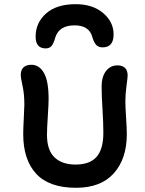

<svg xmlns="http://www.w3.org/2000/svg" viewBox="-20 -934 694 916"><path d="M340.8 -914.1Q422.4 -914.1 472.2 -871.6Q522 -829.1 522 -770Q522 -708 469.2 -708Q451.2 -708 440.2 -718.5Q429.2 -729 420.9 -755.9Q406.2 -813 335.9 -813Q262.2 -813 244.1 -755.9Q235.8 -726.1 225.8 -714.6Q215.8 -703.1 198.2 -703.1Q149.9 -703.1 149.9 -758.8Q149.9 -825.7 200 -869.9Q250 -914.1 340.8 -914.1ZM342.8 -38.1Q214.4 -38.1 152.6 -105Q90.8 -171.9 90.8 -293.9Q90.8 -321.3 93.5 -370.4Q96.2 -419.4 96.2 -435.1Q96.2 -485.8 87.6 -523.9Q79.1 -562 79.1 -577.1Q79.1 -600.1 92 -612.5Q105 -625 129.9 -625Q167.5 -625 189.7 -585.9Q211.9 -546.9 211.9 -461.9Q211.9 -438 208 -378.2Q204.1 -318.4 204.1 -291Q204.1 -217.3 240.2 -183.1Q276.4 -148.9 339.8 -148.9Q408.7 -148.9 440.9 -185.8Q473.1 -222.7 473.1 -300.8Q473.1 -345.2 469 -412.6Q464.8 -480 464.8 -521Q464.8 -567.9 485.6 -595Q506.3 -622.1 541 -622.1Q563.5 -622.1 576.2 -610.1Q588.9 -598.1 588.9 -574.2Q588.9 -563 583.5 -524.4Q578.1 -485.8 578.1 -449.2Q578.1 -424.3 581.5 -373.3Q585 -322.3 585 -293.9Q585 -176.8 523.2 -107.4Q461.4 -38.1 342.8 -38.1Z"/></svg>

Font: Shantell Sans Irregular
Style: Regular
Weight: 500
Designer: Stephen Nixon, Anya Danilova, Shantell Martin
Foundry: Arrow Type
Version: Version 1.006;[9816181b4]